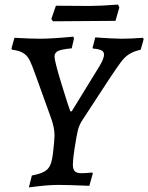

<svg xmlns="http://www.w3.org/2000/svg" viewBox="-20 -807 647 838"><path d="M287 -321H293L414 -518Q434 -551 434 -569Q434 -581 423 -587Q412 -593 386 -595L384 -599L396 -644L422 -642Q437 -641 465.5 -639.5Q494 -638 510 -638Q548 -638 604 -642L607 -636L594 -590Q563 -583 543.5 -570.5Q524 -558 508 -536.5Q492 -515 456 -461L341 -285Q326 -263 320 -239Q314 -215 305 -156L300 -119Q298 -97 298 -90Q298 -68 306.5 -59.5Q315 -51 335 -51Q354 -51 383 -54L385 -50L370 4Q276 0 234 0Q186 0 106 11L119 -41Q156 -48 174 -58.5Q192 -69 200 -88Q208 -107 212 -145L216 -184Q218 -206 218 -216Q218 -250 202 -294L135 -480Q119 -525 109.5 -544Q100 -563 83 -574.5Q66 -586 33 -590L30 -595L43 -642Q116 -638 155 -638Q205 -638 300 -647L303 -639L293 -596Q249 -592 233.5 -584.5Q218 -577 218 -560Q218 -540 248 -442Q278 -344 287 -321ZM484 -716 347 -715 211 -714 204 -724 224 -782 371 -781Q417 -781 495 -787L501 -775Z"/></svg>

Font: Alegreya Medium
Style: Italic
Weight: 500
Italic angle: -7°
Designer: Juan Pablo del Peral
Foundry: Huerta Tipografica
Version: Version 2.008; ttfautohint (v1.8)